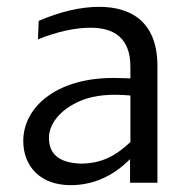

<svg xmlns="http://www.w3.org/2000/svg" viewBox="-20 -534 540 561"><path d="M186 7C251 7 309 -18 360 -69V0H440V-341C440 -473 360 -514 270 -514C215 -514 156 -500 93 -473L91 -419C148 -442 200 -453 245 -453C313 -453 361 -423 361 -339V-305L325 -306C152 -311 48 -225 48 -122C48 -47 99 7 186 7ZM123 -131C123 -170 153 -212 212 -238C259 -259 311 -259 361 -255V-119C322 -82 280 -56 216 -56C154 -58 123 -83 123 -131Z"/></svg>

Font: All Genders v4 Light
Style: Regular
Weight: 300
Designer: Rassam Alawdi
Foundry: Rassam Art
Version: Version 3.100;FEAKit 1.0